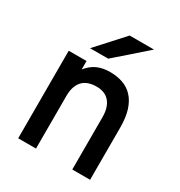

<svg xmlns="http://www.w3.org/2000/svg" viewBox="-172 -852 910 971"><g transform="rotate(30 282.5 -366.0)"><path d="M391.1 0V-305.2Q391.1 -337.4 383.3 -360.1Q375.5 -382.8 361.8 -397.2Q348.1 -411.6 329.6 -418.2Q311 -424.8 289.1 -424.8Q265.6 -424.8 245.6 -418.7Q225.6 -412.6 210.9 -398.9Q196.3 -385.3 187.7 -362.5Q179.2 -339.8 179.2 -307.1V0H75.2V-511.2H179.2V-461.9Q204.1 -493.7 236.3 -508.3Q268.6 -522.9 311 -522.9Q351.1 -522.9 384.8 -511.5Q418.5 -500 443.1 -474.1Q467.8 -448.2 481.4 -406.7Q495.1 -365.2 495.1 -305.2V0ZM268.1 -576.2H162.1L303.7 -731.9H445.8Z"/></g></svg>

Font: Overpass
Style: Regular
Weight: 400
Designer: Delve Withrington
Foundry: Delve Fonts
Version: Version 1.001